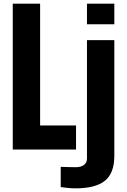

<svg xmlns="http://www.w3.org/2000/svg" viewBox="-20 -820 694 1053"><path d="M50 0V-800H200V-132H397V0ZM457 -687V-800H607V-687ZM394 213Q375.5 213 354 211Q332.5 209 313 206V95Q328 95.5 352.8 96.2Q377.5 97 394 97Q425 97 441 84.2Q457 71.5 457 49V-600H607V35Q607 130 555.2 171.5Q503.5 213 394 213Z"/></svg>

Font: Big Shoulders Text Thin Black
Style: Regular
Weight: 900
Version: Version 2.002